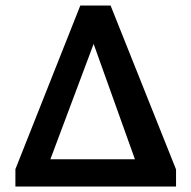

<svg xmlns="http://www.w3.org/2000/svg" viewBox="-20 -678 696 698"><path d="M65 0V-99H579V0ZM620 0H506L294 -592H348L126 0H36V-63L272 -658H382L620 -62Z"/></svg>

Font: Ysabeau
Style: Bold
Weight: 700
Designer: Christian Thalmann (Catharsis Fonts)
Version: Version 2.000;gftools[0.9.27.dev2+g8671c4b]